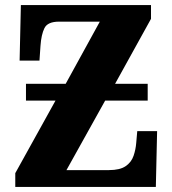

<svg xmlns="http://www.w3.org/2000/svg" viewBox="-20 -734 677 754"><path d="M40 0V-54L198 -339H82V-405H238L372 -649H212Q167 -649 154.5 -623.5Q142 -598 139 -554L135 -496H57L62 -714H573V-660L432 -405H560V-339H393L241 -66H408Q451 -66 473.5 -81.5Q496 -97 504.5 -122Q513 -147 515 -173L519 -219H597L592 0Z"/></svg>

Font: Noto Serif Condensed Black
Style: Regular
Weight: 900
Width: 3
Designer: Monotype Design Team
Foundry: Monotype Imaging Inc.
Version: Version 2.015; ttfautohint (v1.8.4.7-5d5b)